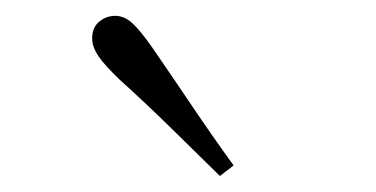

<svg xmlns="http://www.w3.org/2000/svg" viewBox="-20 -823 470 240"><path d="M272 -616.2 254.9 -603Q222.2 -635.3 190.7 -666Q159.2 -696.8 129.9 -723.1Q110.4 -741.7 102.8 -753.2Q95.2 -764.6 95.2 -774.9Q95.2 -788.6 104 -795.9Q112.8 -803.2 124 -803.2Q135.3 -803.2 145 -794.4Q154.8 -785.6 169.9 -764.2Q193.8 -729.5 219.5 -691.4Q245.1 -653.3 272 -616.2Z"/></svg>

Font: Source Han Serif CN ExtraLight
Style: Regular
Weight: 250
Designer: Ryoko NISHIZUKA  (kana & ideographs); Frank Grießhammer (Latin, Greek & Cyrillic); Wenlong ZHANG  (bopomofo); Sandoll Co
Foundry: Adobe Systems Incorporated
Version: Version 1.001;PS 1.001;hotconv 16.6.54;makeotf.lib2.5.65590